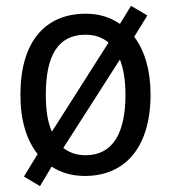

<svg xmlns="http://www.w3.org/2000/svg" viewBox="-20 -593 586 658"><path d="M496 -269C496 -352 476 -419 440 -467L485 -540L429 -573L391 -511C358 -534 319 -546 274 -546C133 -546 50 -448 50 -269C50 -182 70 -114 109 -65L62 12L117 45L157 -22C189 -1 227 10 271 10C411 10 496 -91 496 -269ZM137 -269C137 -401 178 -474 273 -474C305 -474 331 -465 352 -447L158 -142C143 -174 137 -217 137 -269ZM410 -269C410 -137 367 -61 273 -61C243 -61 217 -70 197 -86L391 -389C403 -358 410 -318 410 -269Z"/></svg>

Font: Noto Sans Devanagari UI SemiCondensed
Style: Regular
Weight: 400
Width: 4
Designer: Jelle Bosma - Monotype Design Team
Foundry: Monotype Imaging Inc.
Version: Version 2.004